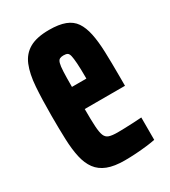

<svg xmlns="http://www.w3.org/2000/svg" viewBox="-138 -590 593 669"><g transform="rotate(-30 159.0 -255.0)"><path d="M167 8Q125 8 98 -2.5Q71 -13 55.5 -34Q40 -55 33 -86.5Q26 -118 24.5 -160Q23 -202 23 -254Q23 -320 26.5 -369.5Q30 -419 43.5 -452Q57 -485 86 -501.5Q115 -518 165 -518Q204 -518 229 -508.5Q254 -499 267.5 -479Q281 -459 287.5 -428Q294 -397 295.5 -354Q297 -311 297 -254V-217H135Q135 -173 136.5 -147.5Q138 -122 143 -109.5Q148 -97 160 -93Q172 -89 194 -89Q203 -89 221 -89.5Q239 -90 259 -91Q279 -92 291 -93V-3Q277 0 256 2.5Q235 5 212 6.5Q189 8 167 8ZM193 -286V-310Q193 -346 191.5 -367.5Q190 -389 187.5 -399.5Q185 -410 179.5 -413Q174 -416 164 -416Q155 -416 149 -413Q143 -410 140 -399.5Q137 -389 136 -367Q135 -345 135 -306H213Z"/></g></svg>

Font: Saira UltraCondensed ExtraBold
Style: Regular
Weight: 800
Width: 1
Designer: Hector Gatti with collaboration of the Omnibus-Type team
Foundry: Omnibus-Type
Version: Version 1.101